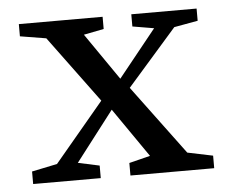

<svg xmlns="http://www.w3.org/2000/svg" viewBox="-42 -533 702 580"><g transform="rotate(-5 309.5 -242.5)"><path d="M35 -485H289V-448L228 -436L326 -294L441 -437L376 -448V-485H574V-448L502 -435L352 -264L508 -54L585 -38V0H331V-38L395 -54L292 -203L176 -52L241 -38V0H36V-38L113 -54L263 -233L114 -435L35 -448Z"/></g></svg>

Font: Ledger
Style: Regular
Weight: 400
Designer: Denis Masharov
Foundry: Denis Masharov
Version: 1.001